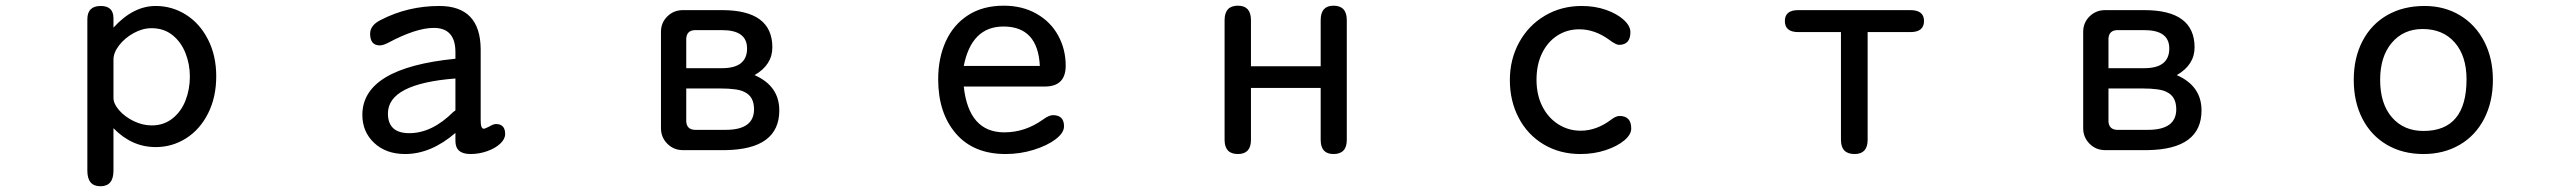

<svg xmlns="http://www.w3.org/2000/svg" viewBox="-20 -520 9040 675"><path d="M527.3 -499Q585 -499 633.8 -468.3Q682.6 -437.5 711.4 -380.9Q740.2 -324.2 740.2 -252Q740.2 -178.7 711.9 -122.1Q683.6 -65.4 634.8 -34.2Q585.9 -2.9 527.3 -2.9Q443.4 -2.9 378.9 -69.3V80.1Q378.9 134.8 333 134.8Q287.1 134.8 287.1 80.1V-452.1Q287.1 -499 334 -499Q378.9 -499 378.9 -456.1V-422.9Q448.2 -499 527.3 -499ZM513.7 -79.1Q555.7 -79.1 586.4 -103.5Q617.2 -127.9 632.3 -167Q647.5 -206.1 647.5 -251Q647.5 -294.9 631.8 -334Q616.2 -373 585.9 -397Q555.7 -420.9 512.7 -420.9Q481.4 -420.9 450.2 -403.8Q418.9 -386.7 398.9 -360.8Q378.9 -335 378.9 -310.5V-175.8Q378.9 -155.3 398.9 -132.3Q418.9 -109.4 450.2 -94.2Q481.4 -79.1 513.7 -79.1Z M1404.3 21.5Q1336.9 21.5 1295.4 -17.6Q1253.9 -56.6 1253.9 -116.2Q1253.9 -281.2 1581.1 -313.5V-336.9Q1581.1 -421.9 1504.9 -421.9Q1442.4 -421.9 1343.8 -369.1Q1326.2 -360.4 1315.4 -360.4Q1281.2 -360.4 1281.2 -401.4Q1281.2 -431.6 1319.3 -450.2Q1414.1 -499 1524.4 -499Q1668.9 -499 1669.9 -346.7V-96.7Q1669.9 -67.4 1680.7 -67.4Q1684.6 -67.4 1700.2 -75.2Q1714.8 -84 1723.6 -84Q1755.9 -84 1755.9 -48.8Q1755.9 -31.2 1738.8 -15.1Q1721.7 1 1693.4 11.2Q1665 21.5 1633.8 21.5Q1581.1 21.5 1581.1 -24.4V-52.7Q1495.1 21.5 1404.3 21.5ZM1343.8 -121.1Q1343.8 -51.8 1418.9 -51.8Q1499 -51.8 1574.2 -127Q1581.1 -130.9 1581.1 -132.8V-244.1Q1343.8 -225.6 1343.8 -121.1Z M2719.7 -131.8Q2719.7 4.9 2530.3 7.8H2380.9Q2348.6 7.8 2326.2 -14.6Q2303.7 -37.1 2303.7 -69.3V-408.2Q2303.7 -440.4 2326.2 -462.4Q2348.6 -484.4 2380.9 -484.4H2518.6Q2695.3 -484.4 2695.3 -353.5Q2695.3 -292 2632.8 -255.9Q2719.7 -217.8 2719.7 -131.8ZM2606.4 -349.6Q2606.4 -414.1 2518.6 -414.1H2422.9Q2394.5 -413.1 2392.6 -384.8V-280.3H2518.6Q2606.4 -280.3 2606.4 -349.6ZM2422.9 -63.5H2531.2Q2630.9 -63.5 2630.9 -135.7Q2630.9 -180.7 2597.7 -196.3Q2576.2 -209 2510.7 -209H2392.6V-92.8Q2394.5 -64.5 2422.9 -63.5Z M3510.7 -54.7Q3584 -54.7 3646.5 -99.6Q3668 -115.2 3681.6 -115.2Q3720.7 -115.2 3720.7 -76.2Q3720.7 -52.7 3690.9 -30.3Q3661.1 -7.8 3613.8 6.8Q3566.4 21.5 3515.6 21.5Q3402.3 21.5 3340.3 -50.8Q3278.3 -123 3278.3 -241.2Q3278.3 -316.4 3305.2 -375Q3332 -433.6 3383.8 -466.8Q3435.5 -500 3508.8 -500Q3574.2 -500 3624 -471.7Q3673.8 -443.4 3700.2 -395Q3726.6 -346.7 3726.6 -289.1Q3726.6 -215.8 3653.3 -215.8H3368.2Q3385.7 -54.7 3510.7 -54.7ZM3507.8 -426.8Q3395.5 -426.8 3368.2 -288.1H3635.7Q3628.9 -426.8 3507.8 -426.8Z M4623 -449.2Q4623 -500 4668 -500Q4714.8 -500 4714.8 -449.2V-28.3Q4714.8 21.5 4668 21.5Q4623 21.5 4623 -28.3V-210.9H4377.9V-28.3Q4377.9 21.5 4332 21.5Q4285.2 21.5 4285.2 -28.3V-449.2Q4285.2 -500 4332 -500Q4377.9 -500 4377.9 -449.2V-287.1H4623Z M5711.9 -407.2Q5711.9 -362.3 5671.9 -362.3Q5661.1 -362.3 5637.7 -379.9Q5586.9 -417 5532.2 -417Q5489.3 -417 5455.1 -395Q5420.9 -373 5401.4 -333Q5381.8 -293 5381.8 -239.3Q5381.8 -186.5 5402.3 -146Q5422.9 -105.5 5458.5 -83Q5494.1 -60.5 5537.1 -60.5Q5592.8 -60.5 5644.5 -99.6Q5661.1 -112.3 5673.8 -112.3Q5714.8 -112.3 5714.8 -68.4Q5714.8 -46.9 5690.4 -26.4Q5666 -5.9 5625 7.8Q5584 21.5 5536.1 21.5Q5463.9 21.5 5407.2 -12.2Q5350.6 -45.9 5319.3 -105.5Q5288.1 -165 5288.1 -238.3Q5288.1 -311.5 5320.8 -371.1Q5353.5 -430.7 5411.1 -464.8Q5468.8 -499 5541 -499Q5586.9 -499 5626 -485.4Q5665 -471.7 5688.5 -450.2Q5711.9 -428.7 5711.9 -407.2Z M6500 21.5Q6452.1 21.5 6452.1 -28.3V-407.2H6301.8Q6254.9 -407.2 6254.9 -446.3Q6254.9 -484.4 6301.8 -484.4H6696.3Q6744.1 -484.4 6744.1 -446.3Q6744.1 -407.2 6696.3 -407.2H6545.9V-28.3Q6545.9 21.5 6500 21.5Z M7719.7 -131.8Q7719.7 4.9 7530.3 7.8H7380.9Q7348.6 7.8 7326.2 -14.6Q7303.7 -37.1 7303.7 -69.3V-408.2Q7303.7 -440.4 7326.2 -462.4Q7348.6 -484.4 7380.9 -484.4H7518.6Q7695.3 -484.4 7695.3 -353.5Q7695.3 -292 7632.8 -255.9Q7719.7 -217.8 7719.7 -131.8ZM7606.4 -349.6Q7606.4 -414.1 7518.6 -414.1H7422.9Q7394.5 -413.1 7392.6 -384.8V-280.3H7518.6Q7606.4 -280.3 7606.4 -349.6ZM7422.9 -63.5H7531.2Q7630.9 -63.5 7630.9 -135.7Q7630.9 -180.7 7597.7 -196.3Q7576.2 -209 7510.7 -209H7392.6V-92.8Q7394.5 -64.5 7422.9 -63.5Z M8744.1 -239.3Q8744.1 -162.1 8713.4 -102.5Q8682.6 -43 8627 -10.7Q8571.3 21.5 8500 21.5Q8426.8 21.5 8371.1 -11.2Q8315.4 -43.9 8285.2 -103Q8254.9 -162.1 8254.9 -239.3Q8254.9 -316.4 8285.6 -375.5Q8316.4 -434.6 8372.6 -466.8Q8428.7 -499 8503.9 -499Q8574.2 -499 8628.9 -465.8Q8683.6 -432.6 8713.9 -373.5Q8744.1 -314.5 8744.1 -239.3ZM8347.7 -239.3Q8347.7 -155.3 8389.2 -107.4Q8430.7 -59.6 8500 -59.6Q8651.4 -59.6 8651.4 -241.2Q8651.4 -323.2 8609.9 -370.6Q8568.4 -418 8497.1 -418Q8429.7 -418 8388.7 -369.6Q8347.7 -321.3 8347.7 -239.3Z"/></svg>

Font: FakePearl
Style: Regular
Weight: 400
Version: Version 1.2